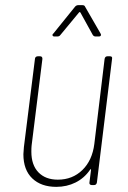

<svg xmlns="http://www.w3.org/2000/svg" viewBox="-20 -720 498 747"><path d="M398 -501H408Q418 -501 416 -491L357 -10Q355 0 346 0H337Q332 0 329.5 -3Q327 -6 328 -10L334 -58Q335 -61 333 -61.5Q331 -62 330 -59Q308 -27 274 -10Q240 7 199 7Q140 7 105.5 -26Q71 -59 71 -120Q71 -128 73 -148L116 -491Q116 -495 119 -498Q122 -501 127 -501H136Q145 -501 145 -491L103 -154Q102 -145 102 -130Q102 -78 129.5 -49.5Q157 -21 205 -21Q262 -21 300.5 -58.5Q339 -96 347 -160L387 -491Q389 -501 398 -501ZM188 -590 272 -694Q277 -700 285 -700H300Q309 -700 311 -694L371 -590L373 -585Q373 -578 364 -578H352Q345 -578 341 -584L293 -671Q292 -673 290 -673Q288 -673 287 -671L215 -584Q211 -578 203 -578H192Q186 -578 184.5 -582Q183 -586 188 -590Z"/></svg>

Font: Barlow Semi Condensed Thin
Style: Italic
Weight: 250
Width: 4
Italic angle: -7°
Designer: Jeremy Tribby
Foundry: Tribby Type
Version: Version 1.408